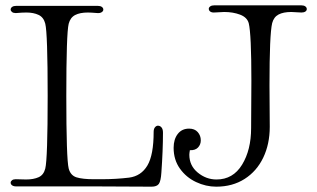

<svg xmlns="http://www.w3.org/2000/svg" viewBox="-20 -701 1192 721"><path d="M343 -1H194H41Q31 -1 25.5 -5Q20 -9 20 -15Q20 -20 25 -24Q30 -28 39 -28L78 -27Q106 -27 125 -35.5Q144 -44 150 -68Q159 -104 159 -341Q159 -576 150 -612Q144 -636 125 -645Q106 -654 79 -654Q63 -654 41 -652H38Q30 -652 25 -656Q20 -660 20 -665Q20 -671 25.5 -675Q31 -679 41 -679H194H347Q357 -679 362.5 -675Q368 -671 368 -665Q368 -659 361.5 -655Q355 -651 345 -652Q321 -654 310 -654Q280 -654 262 -644.5Q244 -635 238 -612Q229 -576 229 -341Q229 -104 238 -68Q245 -42 267.5 -35Q290 -28 332 -28H363Q415 -28 465 -34Q510 -40 533.5 -79.5Q557 -119 557 -206Q557 -217 562 -223Q567 -229 573 -229Q581 -229 586.5 -222.5Q592 -216 592 -203Q592 -137 586 -53Q584 -21 576.5 -10.5Q569 0 549 0ZM632 -146Q632 -178 647.5 -198Q663 -218 690 -218Q711 -218 722.5 -205Q734 -192 734 -174Q734 -158 723.5 -147Q713 -136 693 -137Q691 -125 691 -120Q691 -79 722.5 -53Q754 -27 793 -27Q855 -27 889 -82.5Q923 -138 923 -220L924 -397Q924 -574 914 -614Q908 -636 881.5 -646Q855 -656 822 -656L783 -654Q774 -654 769 -658Q764 -662 764 -668Q764 -673 769.5 -677Q775 -681 785 -681H948H1111Q1121 -681 1126.5 -677Q1132 -673 1132 -667Q1132 -661 1126.5 -657.5Q1121 -654 1112 -654Q1102 -654 1092.5 -655Q1083 -656 1074 -656Q1044 -656 1026 -646.5Q1008 -637 1002 -614Q992 -572 992 -381L993 -225Q993 -160 968.5 -109Q944 -58 898.5 -29Q853 0 792 0Q753 0 716 -17.5Q679 -35 655.5 -68Q632 -101 632 -146Z"/></svg>

Font: Hina Mincho
Style: Regular
Weight: 400
Designer: satsuyako
Foundry: satsuyako
Version: Version 1.100